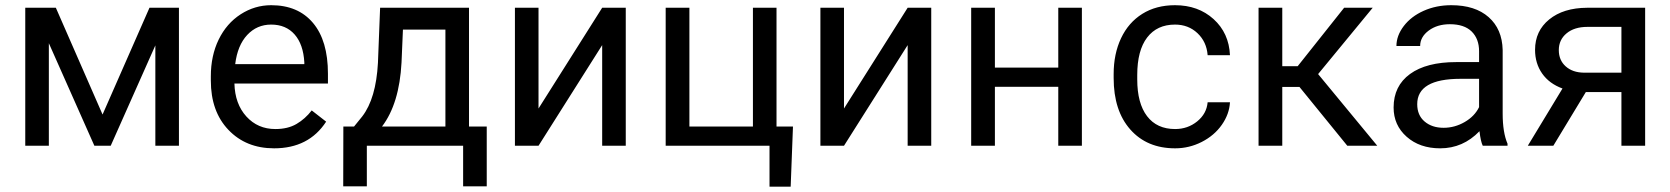

<svg xmlns="http://www.w3.org/2000/svg" viewBox="-20 -558 6394 735"><path d="M372.6 -119.6 552.2 -528.3H665V0H574.7V-384.3L403.8 0H341.3L167 -392.6V0H76.7V-528.3H193.8Z M1029.3 9.8Q921.9 9.8 854.5 -60.8Q787.1 -131.3 787.1 -249.5V-266.1Q787.1 -344.7 817.1 -406.5Q847.2 -468.3 901.1 -503.2Q955.1 -538.1 1018.1 -538.1Q1121.1 -538.1 1178.2 -470.2Q1235.4 -402.3 1235.4 -275.9V-238.3H877.4Q879.4 -160.2 923.1 -112.1Q966.8 -64 1034.2 -64Q1082 -64 1115.2 -83.5Q1148.4 -103 1173.3 -135.3L1228.5 -92.3Q1162.1 9.8 1029.3 9.8ZM1018.1 -463.9Q963.4 -463.9 926.3 -424.1Q889.2 -384.3 880.4 -312.5H1145V-319.3Q1141.1 -388.2 1107.9 -426Q1074.7 -463.9 1018.1 -463.9Z M1335.4 -73.7 1366.7 -112.3Q1419.4 -180.7 1426.8 -317.4L1435.1 -528.3H1775.4V-73.7H1843.3V155.3H1752.9V0H1384.3V155.3H1293.9L1294.4 -73.7ZM1442.4 -73.7H1685.1V-444.8H1522.5L1517.1 -318.8Q1508.8 -161.1 1442.4 -73.7Z M2285.2 -528.3H2375.5V0H2285.2V-385.3L2041.5 0H1951.2V-528.3H2041.5V-142.6Z M2528.3 -528.3H2619.1V-73.7H2862.3V-528.3H2952.6V-73.7H3015.6L3006.8 156.7H2925.8V0H2528.3Z M3454.6 -528.3H3544.9V0H3454.6V-385.3L3210.9 0H3120.6V-528.3H3210.9V-142.6Z M4121.6 0H4031.2V-225.6H3788.6V0H3697.8V-528.3H3788.6V-299.3H4031.2V-528.3H4121.6Z M4478.5 -64Q4526.9 -64 4563 -93.3Q4599.1 -122.6 4603 -166.5H4688.5Q4686 -121.1 4657.2 -80.1Q4628.4 -39.1 4580.3 -14.6Q4532.2 9.8 4478.5 9.8Q4370.6 9.8 4306.9 -62.3Q4243.2 -134.3 4243.2 -259.3V-274.4Q4243.2 -351.6 4271.5 -411.6Q4299.8 -471.7 4352.8 -504.9Q4405.8 -538.1 4478 -538.1Q4566.9 -538.1 4625.7 -484.9Q4684.6 -431.6 4688.5 -346.7H4603Q4599.1 -397.9 4564.2 -430.9Q4529.3 -463.9 4478 -463.9Q4409.2 -463.9 4371.3 -414.3Q4333.5 -364.7 4333.5 -271V-253.9Q4333.5 -162.6 4371.1 -113.3Q4408.7 -64 4478.5 -64Z M4954.6 -225.1H4888.7V0H4797.9V-528.3H4888.7V-304.7H4947.8L5125.5 -528.3H5234.9L5025.9 -274.4L5252.4 0H5137.7Z M5656.2 0Q5648.4 -15.6 5643.6 -55.7Q5580.6 9.8 5493.2 9.8Q5415 9.8 5365 -34.4Q5314.9 -78.6 5314.9 -146.5Q5314.9 -229 5377.7 -274.7Q5440.4 -320.3 5554.2 -320.3H5642.1V-361.8Q5642.1 -409.2 5613.8 -437.3Q5585.4 -465.3 5530.3 -465.3Q5481.9 -465.3 5449.2 -440.9Q5416.5 -416.5 5416.5 -381.8H5325.7Q5325.7 -421.4 5353.8 -458.3Q5381.8 -495.1 5429.9 -516.6Q5478 -538.1 5535.6 -538.1Q5627 -538.1 5678.7 -492.4Q5730.5 -446.8 5732.4 -366.7V-123.5Q5732.4 -50.8 5751 -7.8V0ZM5506.3 -68.8Q5548.8 -68.8 5586.9 -90.8Q5625 -112.8 5642.1 -147.9V-256.3H5571.3Q5405.3 -256.3 5405.3 -159.2Q5405.3 -116.7 5433.6 -92.8Q5461.9 -68.8 5506.3 -68.8Z M6277.8 -528.3V0H6187V-205.6H6050.8L5926.3 0H5828.6L5961.4 -219.2Q5910.6 -237.8 5883.5 -276.6Q5856.4 -315.4 5856.4 -367.2Q5856.4 -439.5 5910.6 -483.6Q5964.8 -527.8 6055.7 -528.3ZM5947.3 -366.2Q5947.3 -327.6 5973.6 -304Q6000 -280.3 6043.5 -279.8H6187V-455.1H6057.1Q6006.8 -455.1 5977.1 -430.4Q5947.3 -405.8 5947.3 -366.2Z"/></svg>

Font: Noboto
Style: Regular
Weight: 400
Designer: Google
Version: Version 2.001101; 2014